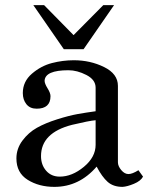

<svg xmlns="http://www.w3.org/2000/svg" viewBox="-20 -714 596 749"><path d="M44 -96Q44 -134 67.5 -165.5Q91 -197 124 -215.5Q157 -234 203 -248.5Q249 -263 282.5 -269Q316 -275 353 -280V-372Q353 -403 317 -421.5Q281 -440 247 -440Q156 -440 154 -399Q154 -388 165.5 -369.5Q177 -351 177 -339Q177 -290 123 -290Q97 -290 83 -307.5Q69 -325 69 -351Q69 -396 104.5 -426.5Q140 -457 182.5 -468Q225 -479 268 -479Q332 -479 386 -452.5Q440 -426 440 -379V-81Q440 -66 453 -50.5Q466 -35 481 -35Q496 -35 520 -50L538 -25Q529 -8 502.5 3Q476 14 458 15Q422 15 400 -4.5Q378 -24 357 -64Q289 15 192 15Q132 15 88 -12.5Q44 -40 44 -96ZM140 -105Q140 -71 160 -48Q180 -25 213 -25Q261 -25 307 -63Q353 -101 353 -149V-245Q328 -243 261 -227Q140 -196 140 -105ZM110 -694H152L267 -577L383 -694H425L306 -522H229Z"/></svg>

Font: Academico
Style: Regular
Weight: 400
Foundry: Steinberg Media Technologies GmbH
Version: Version 0.902